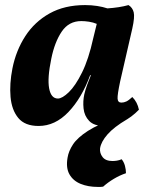

<svg xmlns="http://www.w3.org/2000/svg" viewBox="-20 -487 592 756"><path d="M486 -467Q502 -457 506.5 -438.5Q511 -420 501 -375L453 -166Q442 -114 443 -98.5Q444 -83 458 -83Q468 -83 477.5 -87.5Q487 -92 501 -105Q521 -85 527 -55Q498 -25 464 -8Q430 9 390 9Q350 9 331 -11Q312 -31 309 -60Q306 -89 312 -116Q316 -133 323 -152.5Q330 -172 338 -191H335Q302 -101 249.5 -46Q197 9 132 9Q78 9 52 -22.5Q26 -54 21.5 -105.5Q17 -157 29 -218Q43 -288 79.5 -344.5Q116 -401 175 -434Q234 -467 315 -467Q340 -467 362.5 -463.5Q385 -460 403 -454Q450 -457 486 -467ZM182 -256Q166 -179 173.5 -139Q181 -99 208 -99Q225 -99 251 -124Q277 -149 303 -201.5Q329 -254 347 -336L361 -393Q347 -399 330.5 -401.5Q314 -404 300 -404Q251 -404 223 -362.5Q195 -321 182 -256ZM441 -23 480 -17Q429 13 403.5 42Q378 71 374 97Q372 116 384 131.5Q396 147 423 147Q431 147 440.5 145.5Q450 144 459 140Q468 151 472 166Q476 181 476 195Q452 203 428.5 217Q405 231 386 248Q380 249 375.5 249Q371 249 365 249Q327 249 297.5 237Q268 225 253.5 199.5Q239 174 246 134Q250 108 267.5 81.5Q285 55 326 28.5Q367 2 441 -23Z"/></svg>

Font: Vollkorn
Style: Bold Italic
Weight: 700
Italic angle: -11°
Designer: Friedrich Althausen
Foundry: Friedrich Althausen
Version: Version 5.000; ttfautohint (v1.8.3)